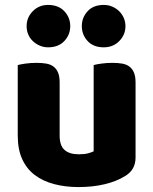

<svg xmlns="http://www.w3.org/2000/svg" viewBox="-20 -743 622 779"><path d="M52 -479Q62 -482 83.5 -485Q105 -488 128 -488Q150 -488 167.5 -485Q185 -482 197 -473Q209 -464 215.5 -448.5Q222 -433 222 -408V-193Q222 -152 242 -134.5Q262 -117 300 -117Q323 -117 337.5 -121Q352 -125 360 -129V-479Q370 -482 391.5 -485Q413 -488 436 -488Q458 -488 475.5 -485Q493 -482 505 -473Q517 -464 523.5 -448.5Q530 -433 530 -408V-104Q530 -54 488 -29Q453 -7 404.5 4.5Q356 16 299 16Q245 16 199.5 4Q154 -8 121 -33Q88 -58 70 -97.5Q52 -137 52 -193ZM88 -637Q88 -672 113 -697.5Q138 -723 175 -723Q217 -723 241 -697.5Q265 -672 265 -637Q265 -602 241 -576.5Q217 -551 175 -551Q157 -551 141 -558Q125 -565 113 -576.5Q101 -588 94.5 -603.5Q88 -619 88 -637ZM312 -637Q312 -672 335.5 -697.5Q359 -723 401 -723Q420 -723 436 -716Q452 -709 464 -697Q476 -685 482.5 -669.5Q489 -654 489 -637Q489 -602 464 -576.5Q439 -551 401 -551Q359 -551 335.5 -576.5Q312 -602 312 -637Z"/></svg>

Font: Baloo Paaji
Style: Regular
Weight: 400
Designer: Shuchita Grover and Ek Type
Foundry: Ek Type
Version: Version 1.007;PS 1.000;hotconv 1.0.88;makeotf.lib2.5.647800